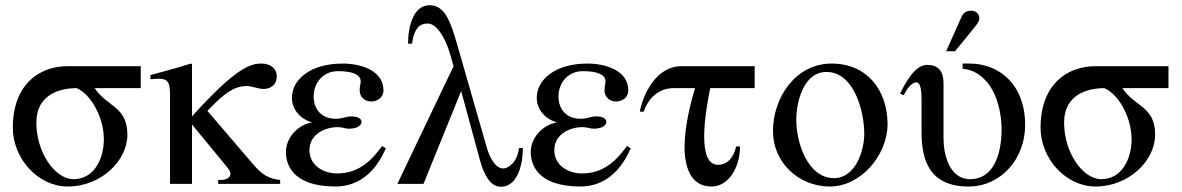

<svg xmlns="http://www.w3.org/2000/svg" viewBox="-20 -703 4517 734"><path d="M518 -366V-450H239C127 -450 29 -377 29 -215C29 -97 125 10 239 10C367 10 467 -89 467 -188C467 -297 389 -294 342 -366ZM377 -171C377 -96 340 -18 261 -18C191 -18 119 -119 119 -234C119 -346 215 -366 273 -366C329 -342 377 -252 377 -171Z M1051 0V-15C1006 -20 982 -35 946 -77L773 -279C840 -350 877 -374 924 -374C945 -374 965 -363 988 -363C1009 -363 1038 -374 1038 -412C1038 -439 1017 -460 979 -460C939 -460 883 -446 714 -258V-458L710 -460C671 -448 645 -440 585 -424L555 -416V-400C568 -401 577 -402 587 -402C621 -402 630 -389 630 -341V0H714V-227L845 -68C855 -56 861 -47 861 -39C861 -25 847 -15 823 -15H814V0Z M1441 -145C1392 -77 1342 -40 1268 -40C1216 -40 1163 -71 1163 -129C1163 -192 1226 -217 1270 -217C1291 -217 1297 -211 1314 -211C1346 -211 1362 -224 1362 -237C1362 -248 1350 -258 1324 -258C1299 -258 1293 -249 1263 -249C1207 -249 1179 -288 1179 -334C1179 -386 1215 -431 1272 -431C1328 -431 1359 -418 1359 -391C1359 -381 1355 -376 1355 -357C1355 -332 1375 -315 1399 -315C1421 -315 1446 -329 1446 -357C1446 -435 1357 -460 1290 -460C1164 -460 1096 -397 1096 -329C1096 -287 1125 -249 1173 -235C1118 -226 1073 -176 1073 -122C1073 -83 1090 10 1263 10C1338 10 1410 -31 1455 -136Z M1964 -137C1957 -79 1921 -59 1904 -59C1875 -59 1853 -97 1840 -142L1728 -532C1701 -626 1679 -683 1622 -683C1560 -683 1540 -601 1540 -536H1555C1564 -600 1588 -613 1615 -613C1647 -613 1681 -565 1701 -495L1714 -450L1499 0H1599L1743 -355L1815 -90C1831 -32 1856 11 1895 11C1949 11 1978 -53 1979 -137Z M2377 -145C2328 -77 2278 -40 2204 -40C2152 -40 2099 -71 2099 -129C2099 -192 2162 -217 2206 -217C2227 -217 2233 -211 2250 -211C2282 -211 2298 -224 2298 -237C2298 -248 2286 -258 2260 -258C2235 -258 2229 -249 2199 -249C2143 -249 2115 -288 2115 -334C2115 -386 2151 -431 2208 -431C2264 -431 2295 -418 2295 -391C2295 -381 2291 -376 2291 -357C2291 -332 2311 -315 2335 -315C2357 -315 2382 -329 2382 -357C2382 -435 2293 -460 2226 -460C2100 -460 2032 -397 2032 -329C2032 -287 2061 -249 2109 -235C2054 -226 2009 -176 2009 -122C2009 -83 2026 10 2199 10C2274 10 2346 -31 2391 -136Z M2865 -366V-450H2585C2489 -450 2438 -343 2426 -276H2441C2459 -330 2500 -366 2555 -366H2637C2620 -309 2597 -219 2597 -142C2597 -67 2619 10 2700 10C2766 10 2809 -64 2809 -143H2794C2785 -98 2758 -73 2725 -73C2684 -73 2672 -123 2672 -182C2672 -254 2690 -339 2695 -366Z M3373 -228C3373 -358 3295 -460 3159 -460C3021 -460 2935 -329 2935 -202C2935 -82 3033 10 3152 10C3273 10 3373 -112 3373 -228ZM3284 -191C3284 -125 3249 -22 3169 -22C3066 -22 3024 -161 3024 -244C3024 -313 3052 -428 3139 -428C3246 -428 3284 -276 3284 -191Z M3597 -507H3631L3697 -588C3713 -607 3724 -621 3724 -633C3724 -653 3707 -662 3694 -662C3673 -662 3663 -654 3656 -639ZM3660 -460V-440C3699 -437 3731 -418 3759 -382C3794 -336 3809 -266 3809 -209C3809 -109 3776 -18 3689 -18C3607 -18 3587 -117 3587 -174V-385C3587 -432 3566 -455 3524 -455C3482 -455 3446 -398 3421 -345L3435 -339C3444 -358 3463 -388 3483 -388C3500 -388 3503 -356 3503 -318V-198C3503 -85 3537 10 3683 10C3806 10 3899 -95 3899 -225C3899 -382 3798 -460 3687 -460Z M4447 -366V-450H4168C4056 -450 3958 -377 3958 -215C3958 -97 4054 10 4168 10C4296 10 4396 -89 4396 -188C4396 -297 4318 -294 4271 -366ZM4306 -171C4306 -96 4269 -18 4190 -18C4120 -18 4048 -119 4048 -234C4048 -346 4144 -366 4202 -366C4258 -342 4306 -252 4306 -171Z"/></svg>

Font: STIX Math
Style: Regular
Weight: 400
Designer: MicroPress Inc., with final additions and corrections provided by Coen Hoffman, Elsevier (retired)
Version: Version 1.1.0